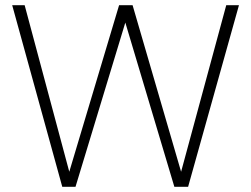

<svg xmlns="http://www.w3.org/2000/svg" viewBox="-20 -720 967 740"><path d="M220 0 27 -700H75L247 -58L439 -700H491L678 -58L852 -700H901L705 0H652L463 -633L271 0Z"/></svg>

Font: DM Sans 17pt ExtraLight
Style: Regular
Weight: 250
Version: Version 4.004;gftools[0.9.30]